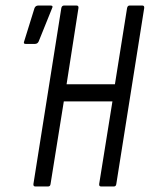

<svg xmlns="http://www.w3.org/2000/svg" viewBox="-20 -675 542 695"><path d="M108 0Q100 0 101 -9L202 -646Q204 -655 212 -655H257Q265 -655 264 -646L221 -370H396L440 -646Q442 -655 449 -655H495Q503 -655 502 -646L401 -9Q400 0 392 0H346Q338 0 339 -9L387 -308H211L163 -9Q162 0 154 0ZM73 -516Q63 -516 68 -527L105 -646Q109 -655 119 -655H163Q174 -655 168 -644L120 -525Q116 -516 106 -516Z"/></svg>

Font: Sofia Sans Extra Condensed
Style: Italic
Weight: 400
Italic angle: -9°
Designer: Botio Nikoltchev, Ani Petrova
Foundry: lettersoup
Version: Version 4.101; ttfautohint (v1.8.4.7-5d5b)